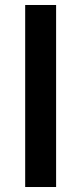

<svg xmlns="http://www.w3.org/2000/svg" viewBox="-20 -750 326 770"><path d="M81 0V-730H205V0Z"/></svg>

Font: M PLUS 1 SemiBold
Style: Regular
Weight: 600
Designer: Coji Morishita
Foundry: UNDERFOREST DESIGN
Version: Version 1.001